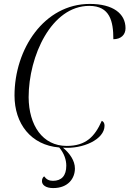

<svg xmlns="http://www.w3.org/2000/svg" viewBox="-20 -744 660 979"><path d="M251 215C328 215 362 165 362 115C362 75 335 37 301 9C402 17 513 -33 513 -103C513 -116 508 -124 499 -128C463 -47 418 0 320 0C197 0 127 -105 126 -248C126 -458 242 -714 435 -714C541 -714 558 -635 558 -544C596 -544 620 -566 620 -600C620 -675 556 -724 438 -724C205 -724 54 -494 54 -257C54 -114 137 -4 282 8C308 39 318 72 318 101C318 152 294 178 250 178C230 178 217 171 205 155C197 162 194 169 194 180C194 198 212 215 251 215Z"/></svg>

Font: Noto Serif Display Light
Style: Italic
Weight: 300
Italic angle: -12°
Designer: Monotype Design Team
Foundry: Monotype Imaging Inc.
Version: Version 2.009